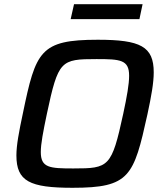

<svg xmlns="http://www.w3.org/2000/svg" viewBox="-20 -885 778 913"><path d="M332 -865 316 -794H643L658 -865ZM325 8C597 8 616 -46 681 -341C700 -429 711 -492 711 -541C711 -664 648 -696 445 -696C171 -696 150 -642 89 -347C70 -258 58 -194 58 -146C58 -23 121 8 325 8ZM329 -84C216 -84 174 -87 174 -162C174 -201 185 -258 203 -344C257 -598 269 -604 439 -604C552 -604 594 -601 594 -525C594 -485 584 -428 566 -344C511 -90 498 -84 329 -84Z"/></svg>

Font: Saira UNSAM Medium Italic
Style: Regular
Weight: 500
Italic angle: -12°
Designer: Hector Gatti with collaboration of the Omnibus-Type team
Foundry: Omnibus-Type
Version: Version 0.072;PS 000.072;hotconv 1.0.88;makeotf.lib2.5.64775